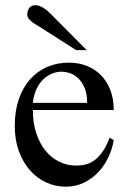

<svg xmlns="http://www.w3.org/2000/svg" viewBox="-20 -701 484 736"><path d="M314 -306.6Q314 -343.8 303.2 -366.9Q292.5 -390.1 277.3 -403.3Q262.2 -416.5 245.6 -421.4Q229 -426.3 216.8 -426.3Q197.3 -426.3 178.5 -418.5Q159.7 -410.6 144.5 -395.5Q129.4 -380.4 119.1 -357.9Q108.9 -335.4 106 -306.6ZM416 -163.6Q410.6 -130.9 395.8 -98.9Q380.9 -66.9 357.4 -41.7Q334 -16.6 302.2 -1Q270.5 14.6 231.9 14.6Q192.4 14.6 156.7 -1.7Q121.1 -18.1 94.5 -48.6Q67.9 -79.1 52.2 -122.1Q36.6 -165 36.6 -218.8Q36.6 -275.4 52 -320.3Q67.4 -365.2 95 -396.5Q122.6 -427.7 160.6 -444.3Q198.7 -460.9 244.1 -460.9Q281.2 -460.9 312.7 -448.5Q344.2 -436 367.2 -412.6Q390.1 -389.2 403.1 -355.5Q416 -321.8 416 -279.3H106Q106 -229.5 119.1 -189.9Q132.3 -150.4 154.8 -123Q177.2 -95.7 206.8 -81.3Q236.3 -66.9 269 -66.4Q291 -65.9 309.8 -71Q328.6 -76.2 344.7 -88.6Q360.8 -101.1 374.8 -121.8Q388.7 -142.6 400.4 -173.3ZM272 -508.8 127.9 -600.6Q121.6 -604.5 114 -609.1Q106.4 -613.8 99.9 -619.4Q93.3 -625 88.9 -631.1Q84.5 -637.2 84.5 -643.6Q84.5 -661.1 92.8 -671.1Q101.1 -681.2 115.7 -681.2Q128.4 -681.2 144.3 -671.9Q160.2 -662.6 173.8 -648.4L312.5 -508.8Z"/></svg>

Font: Doulos SIL CyrE
Style: Regular
Weight: 400
Designer: Walt Agee, Victor Gaultney, Peter Martin, Debbi Hosken, Becca Hirsbrunner
Foundry: SIL International
Version: Version 5.000